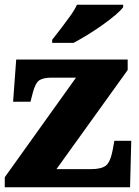

<svg xmlns="http://www.w3.org/2000/svg" viewBox="-20 -786 582 806"><path d="M0 0V-42L299 -460H195Q163 -460 146 -449.5Q129 -439 118 -398L108 -359H35L48 -536H516V-492L217 -76H362Q404 -76 423.5 -90Q443 -104 453 -156L460 -195H531L526 0ZM199 -619Q214 -638 234 -664Q254 -690 273.5 -717Q293 -744 303 -766H497V-756Q488 -743 464.5 -723Q441 -703 410 -681Q379 -659 347 -639.5Q315 -620 289 -606H199Z"/></svg>

Font: Noto Rashi Hebrew Black
Style: Regular
Weight: 900
Version: Version 1.006